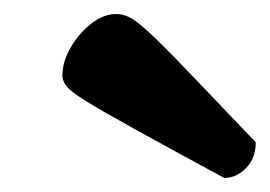

<svg xmlns="http://www.w3.org/2000/svg" viewBox="-20 -760 385 274"><path d="M300 -506Q217 -551 170 -577Q123 -603 101.5 -616.5Q80 -630 74.5 -637.5Q69 -645 69 -652Q69 -672 81 -692.5Q93 -713 110.5 -726.5Q128 -740 146 -740Q155 -740 164.5 -735.5Q174 -731 192.5 -714Q211 -697 246.5 -660Q282 -623 345 -557Q345 -534 331 -520Q317 -506 300 -506Z"/></svg>

Font: Petrona Black
Style: Italic
Weight: 900
Italic angle: -9°
Designer: Ringo R. Seeber
Foundry: Ringo R. Seeber
Version: Version 2.001; ttfautohint (v1.8.3)